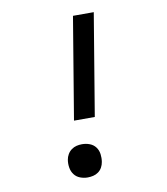

<svg xmlns="http://www.w3.org/2000/svg" viewBox="-83 -805 766 882"><g transform="rotate(-10 300.0 -363.5)"><path d="M238 -260 317 -735H414L335 -260ZM255 8Q237 8 220 1.5Q203 -5 192.5 -19Q182 -33 179 -51.5Q176 -70 179 -88Q181 -101 188 -113Q195 -125 206 -133Q217 -141 229.5 -144Q242 -147 255 -147Q274 -147 291 -140.5Q308 -134 318.5 -120Q329 -106 331.5 -87.5Q334 -69 331 -51Q329 -38 322.5 -26Q316 -14 305 -6Q294 2 281 5Q268 8 255 8Z"/></g></svg>

Font: Iosevka Slab MdExObl
Style: Regular
Weight: 500
Width: 7
Italic angle: -9°
Monospace: yes
Designer: Belleve Invis
Foundry: Belleve Invis
Version: Version 11.1.1; ttfautohint (v1.8.3)